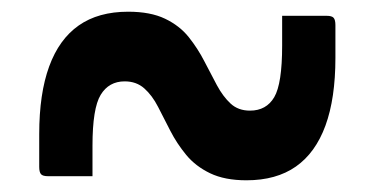

<svg xmlns="http://www.w3.org/2000/svg" viewBox="-20 -464 640 328"><path d="M401 -156Q452 -156 485.5 -179.5Q519 -203 536 -249.5Q553 -296 553 -365V-421Q553 -430 550 -433.5Q547 -437 538 -437Q519 -437 500 -437Q481 -437 462 -437V-425Q462 -415 462 -404.5Q462 -394 462 -386Q462 -321 448.5 -298Q435 -275 407 -275Q387 -275 374 -287Q361 -299 350.5 -318.5Q340 -338 329 -359.5Q318 -381 302.5 -400.5Q287 -420 262 -432Q237 -444 199 -444Q148 -444 114.5 -420.5Q81 -397 64 -350.5Q47 -304 47 -235V-179Q47 -170 50 -166.5Q53 -163 62 -163Q81 -163 100 -163Q119 -163 138 -163V-175Q138 -185 138 -195.5Q138 -206 138 -215Q138 -279 152 -302Q166 -325 193 -325Q213 -325 226.5 -313Q240 -301 250 -281.5Q260 -262 271 -240.5Q282 -219 298 -199.5Q314 -180 339 -168Q364 -156 401 -156Z"/></svg>

Font: Recursive Medium
Style: Regular
Weight: 500
Version: Version 1.085